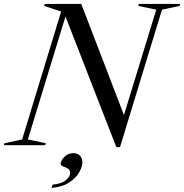

<svg xmlns="http://www.w3.org/2000/svg" viewBox="-57 -735 932 972"><path d="M763 -686 550.5 10H532L274.5 -651.5L84 -29L175 -10L172 0H-37L-34 -10L55 -29L252.5 -676.5L166.5 -705L169.5 -715H354.5L570.5 -152.5L734 -686L643 -705L646 -715H855L852 -705ZM250 96Q250 78 268.8 59.2Q287.5 40.5 314 40.5Q336.5 40.5 348.2 53.5Q360 66.5 360 88.5Q360 107.5 344.8 135.8Q329.5 164 295.2 187.5Q261 211 204 216.5L209.5 199.5Q256 195.5 277 176.8Q298 158 298 141Q298 125 286 118.2Q274 111.5 262 107.2Q250 103 250 96Z"/></svg>

Font: Newsreader 72pt
Style: Italic
Weight: 400
Italic angle: -17°
Designer: Hugues Gentile
Foundry: Production Type
Version: Version 1.003; ttfautohint (v1.8.3)